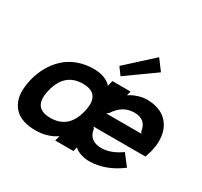

<svg xmlns="http://www.w3.org/2000/svg" viewBox="-193 -1240 1593 1513"><g transform="rotate(30 603.5 -483.5)"><path d="M551.8 -314Q597.2 -496.1 433.1 -496.1Q267.1 -496.1 223.1 -314Q178.2 -133.8 342.8 -133.8Q508.3 -133.8 551.8 -314ZM641.1 -36.1 631.8 1H465.8L478 -44.9H476.1Q441.4 -19 392.1 -4.6Q342.8 9.8 288.1 9.8Q227.1 9.8 179.9 -5.9Q132.8 -21.5 104 -50.3Q75.2 -79.1 59.3 -119.4Q43.5 -159.7 44.4 -208.5Q45.4 -257.3 58.1 -314Q75.7 -385.3 109.4 -444.1Q143.1 -502.9 191.4 -547.1Q239.7 -591.3 305.9 -615.7Q372.1 -640.1 449.2 -640.1Q501.5 -640.1 544.2 -624.3Q586.9 -608.4 607.9 -581.1H609.9L622.1 -629.9H787.1L777.8 -591.8H779.8Q810.1 -612.8 852.3 -626.5Q894.5 -640.1 932.1 -640.1Q981.9 -640.1 1022.9 -627.9Q1064 -615.7 1092.5 -593.8Q1121.1 -571.8 1140.6 -541.3Q1160.2 -510.7 1168.9 -474.1Q1177.7 -437.5 1176.8 -396Q1175.8 -354.5 1165 -310.1Q1163.6 -303.7 1161.6 -297.6Q1159.7 -291.5 1155 -276.9Q1150.4 -262.2 1145 -245.1H672.9L684.1 -229Q689.9 -181.2 721.7 -155Q753.4 -128.9 810.1 -128.9Q894.5 -128.9 986.8 -194.8L1063 -96.2Q924.3 8.8 775.9 8.8Q738.8 8.8 700.9 -3.7Q663.1 -16.1 643.1 -36.1ZM708 -384.8H1027.8L1017.1 -400.9Q1011.2 -449.7 981.2 -475.8Q951.2 -502 897.9 -502Q791.5 -502 727.1 -400.9ZM847.2 -977.1 918.9 -880.9 658.2 -694.8 609.9 -761.2Z"/></g></svg>

Font: Sinkin Sans 700 Bold Italic
Style: Bold Italic
Weight: 700
Italic angle: -112°
Designer: Keith Bates
Foundry: K-Type
Version: Sinkin Sans (version 1.0)  by Keith Bates   •   © 2014   www